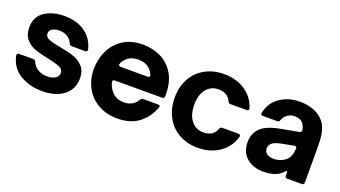

<svg xmlns="http://www.w3.org/2000/svg" viewBox="-52 -1003 2554 1441"><g transform="rotate(20 1224.5 -282.0)"><path d="M35 -173V-177Q35 -192 52 -192H165Q179 -192 185 -178Q201 -142 232.5 -123.5Q264 -105 305 -105Q344 -105 369.5 -120.5Q395 -136 395 -163Q395 -193 365 -206Q335 -219 270 -233Q204 -246 160.5 -261Q117 -276 86 -311Q55 -346 55 -406Q55 -491 118.5 -533.5Q182 -576 277 -576Q374 -576 440 -530Q506 -484 527 -400V-396Q527 -381 510 -381H403Q388 -381 382 -395Q368 -428 340.5 -444Q313 -460 277 -460Q241 -460 220 -446.5Q199 -433 199 -410Q199 -382 229 -369Q259 -356 323 -345Q391 -333 435.5 -318Q480 -303 512 -268.5Q544 -234 544 -173Q544 -118 515.5 -76Q487 -34 433.5 -11Q380 12 307 12Q208 12 131.5 -33.5Q55 -79 35 -173Z M617 -278Q617 -354 648.5 -422.5Q680 -491 744.5 -533.5Q809 -576 903 -576Q980 -576 1045.5 -544.5Q1111 -513 1151 -446.5Q1191 -380 1191 -280V-268Q1191 -250 1173 -250H794Q785 -250 781 -245Q777 -240 779 -231Q785 -203 800 -181Q838 -119 915 -119Q952 -119 979.5 -135.5Q1007 -152 1022 -180Q1027 -186 1031.5 -189Q1036 -192 1043 -192H1160Q1170 -192 1174.5 -188Q1179 -184 1177 -177Q1148 -92 1080.5 -40Q1013 12 908 12Q822 12 755.5 -25.5Q689 -63 653 -129Q617 -195 617 -278ZM1016 -361Q1025 -361 1030 -366.5Q1035 -372 1031 -381Q1024 -398 1013 -412Q977 -458 909 -458Q841 -458 804 -412Q791 -398 786 -380Q784 -376 784 -373Q784 -368 789 -364.5Q794 -361 801 -361Z M1261 -285Q1261 -370 1297 -436Q1333 -502 1399 -539Q1465 -576 1551 -576Q1649 -576 1719.5 -529Q1790 -482 1816 -400Q1817 -398 1817 -394Q1817 -380 1801 -380H1671Q1657 -380 1651 -394Q1624 -454 1551 -454Q1490 -454 1453.5 -408.5Q1417 -363 1417 -285Q1417 -205 1453.5 -158Q1490 -111 1551 -111Q1630 -111 1654 -177Q1659 -192 1675 -192H1802Q1822 -192 1819 -173Q1794 -86 1722 -37Q1650 12 1551 12Q1465 12 1399.5 -25Q1334 -62 1297.5 -129.5Q1261 -197 1261 -285Z M1889 -157Q1889 -243 1957 -289Q2001 -319 2089 -335L2229 -361Q2246 -364 2245 -382Q2239 -416 2221 -436Q2199 -460 2155 -460Q2125 -460 2100 -442.5Q2075 -425 2064 -395Q2060 -380 2044 -380H1930Q1909 -380 1914 -400Q1933 -487 2001 -531.5Q2069 -576 2156 -576Q2207 -576 2252 -562Q2297 -548 2329 -520Q2361 -492 2375.5 -455Q2390 -418 2393.5 -379.5Q2397 -341 2397 -280V-18Q2397 0 2379 0H2263Q2245 0 2245 -18V-37Q2245 -53 2239 -53Q2236 -53 2230 -46Q2213 -27 2200 -19Q2154 12 2074 12Q1993 12 1941 -32.5Q1889 -77 1889 -157ZM2181 -120Q2215 -136 2230 -163Q2245 -190 2248 -234V-236Q2248 -245 2242.5 -249Q2237 -253 2228 -251L2130 -232Q2101 -226 2084.5 -219Q2068 -212 2057 -202Q2040 -185 2040 -162Q2040 -134 2061 -119.5Q2082 -105 2115 -105Q2150 -105 2181 -120Z"/></g></svg>

Font: Open Sauce Two ExtraBold
Style: Regular
Weight: 800
Designer: Alfredo Marco Pradil
Foundry: Creative Sauce Fz LLC
Version: Version 1.477